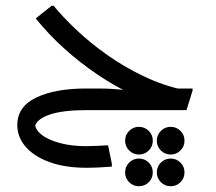

<svg xmlns="http://www.w3.org/2000/svg" viewBox="-20 -382 748 666"><path d="M574 -4Q511 -21 446 -51Q381 -81 319.5 -122.5Q258 -164 203 -213.5Q148 -263 104 -318L159 -362H166Q198 -323 245.5 -278Q293 -233 352.5 -191Q412 -149 480.5 -116.5Q549 -84 622 -69ZM279 0V-75H320Q345 -75 369.5 -73.5Q394 -72 410 -70Q426 -68 426 -68L520 -75H648V-68L627 0ZM282 200Q205 200 151 180Q97 160 68.5 126.5Q40 93 40 52Q40 -12 105.5 -43.5Q171 -75 279 -75V0Q201 0 155.5 14.5Q110 29 102 54Q110 85 160 105Q210 125 280 125Q295 125 314.5 124Q334 123 355 122L368 186V196Q344 198 321.5 199Q299 200 282 200ZM462 264Q442 264 428 250Q414 236 414 216Q414 196 428 182Q442 168 462 168Q482 168 496 182Q510 196 510 216Q510 236 496 250Q482 264 462 264ZM462 154Q442 154 428 140Q414 126 414 106Q414 86 428 72Q442 58 462 58Q482 58 496 72Q510 86 510 106Q510 126 496 140Q482 154 462 154ZM572 264Q552 264 538 250Q524 236 524 216Q524 196 538 182Q552 168 572 168Q592 168 606 182Q620 196 620 216Q620 236 606 250Q592 264 572 264ZM572 154Q552 154 538 140Q524 126 524 106Q524 86 538 72Q552 58 572 58Q592 58 606 72Q620 86 620 106Q620 126 606 140Q592 154 572 154Z"/></svg>

Font: Fustat
Style: Regular
Weight: 400
Designer: Mohamed Gaber, Khaled Hosny, Laura Garcia Mut
Foundry: Kief Type Foundry, Alif Type Foundry, Hard Type Foundry
Version: Version 1.007